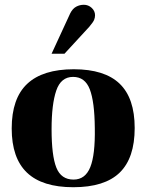

<svg xmlns="http://www.w3.org/2000/svg" viewBox="-20 -772 612 804"><path d="M287 12Q157 12 93 -49Q29 -110 29 -234Q29 -360 94 -421Q159 -482 289 -482Q418 -482 481 -421.5Q544 -361 544 -236Q544 -110 481 -49Q418 12 287 12ZM288 -20Q337 -20 358 -72Q379 -124 377 -236Q376 -346 356 -398Q336 -450 286 -450Q235 -450 215.5 -392.5Q196 -335 196 -231Q196 -120 216 -70Q236 -20 288 -20ZM196 -547 274 -716Q284 -736 299 -744Q314 -752 331 -752Q350 -752 364 -739Q378 -726 378 -708Q378 -698 374 -688.5Q370 -679 354 -660L250 -547Z"/></svg>

Font: Frank Ruhl Libre Black
Style: Regular
Weight: 900
Designer: Yanek Iontef
Foundry: Fontef
Version: Version 6.004